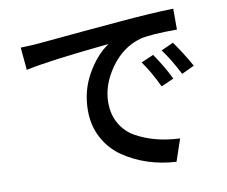

<svg xmlns="http://www.w3.org/2000/svg" viewBox="-82 -821 1140 964"><g transform="rotate(-10 488.5 -339.0)"><path d="M71.3 -659.2Q130.9 -661.1 164.1 -664.1Q403.3 -686.5 587.9 -702.1Q743.2 -715.8 859.4 -718.8V-612.3Q724.6 -612.3 669.9 -598.6Q578.1 -572.3 517.1 -486.3Q456.1 -400.4 456.1 -310.5Q456.1 -249 483.4 -202.1Q510.7 -155.3 558.1 -128.9Q605.5 -102.5 660.6 -88.4Q715.8 -74.2 780.3 -71.3L742.2 41Q667 37.1 598.1 14.6Q529.3 -7.8 472.7 -46.9Q416 -85.9 382.3 -148.4Q348.6 -210.9 348.6 -288.1Q348.6 -389.6 396.5 -473.6Q444.3 -557.6 508.8 -600.6Q194.3 -569.3 82 -543.9ZM656.2 -480.5 719.7 -507.8Q768.6 -436.5 798.8 -373L734.4 -344.7Q695.3 -426.8 656.2 -480.5ZM765.6 -522.5 828.1 -550.8Q878.9 -478.5 911.1 -418.9L846.7 -388.7Q806.6 -467.8 765.6 -522.5Z"/></g></svg>

Font: Min Sans SemiBold
Style: Regular
Weight: 600
Designer: Jinseong-Kim, NotoSansCJK, Nunito
Foundry: Jinseong-Kim
Version: Version 1.400;Glyphs 3.1.2 (3151)